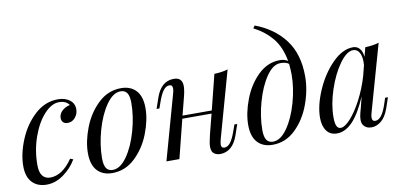

<svg xmlns="http://www.w3.org/2000/svg" viewBox="-73 -1018 2662 1267"><g transform="rotate(-10 1258.0 -384.0)"><path d="M111 -124Q111 -75 129.5 -51.5Q148 -28 181 -28Q263 -28 331 -128L351 -120Q319 -65 264.5 -25.5Q210 14 150 14Q89 14 53.5 -23.5Q18 -61 18 -133Q18 -214 56 -307Q94 -400 163 -464Q232 -528 320 -528Q366 -528 397 -505Q428 -482 428 -443Q428 -412 408 -387.5Q388 -363 357 -363Q337 -363 326.5 -374Q316 -385 316 -402Q316 -430 338 -450.5Q360 -471 391 -477Q370 -508 323 -508Q273 -508 223.5 -454Q174 -400 142.5 -311Q111 -222 111 -124Z M742 -528Q806 -528 842.5 -488.5Q879 -449 879 -371Q879 -292 844 -201.5Q809 -111 743 -48.5Q677 14 590 14Q526 14 489.5 -25.5Q453 -65 453 -143Q453 -222 488 -312.5Q523 -403 589 -465.5Q655 -528 742 -528ZM539 -93Q539 -48 553 -27Q567 -6 596 -6Q647 -6 692.5 -71Q738 -136 765.5 -233.5Q793 -331 793 -421Q793 -466 779 -487Q765 -508 736 -508Q685 -508 639.5 -443Q594 -378 566.5 -280.5Q539 -183 539 -93Z M1438 -162H1457L1432 -89Q1396 14 1311 14Q1295 14 1281 7Q1267 0 1260 -13Q1254 -27 1254 -44Q1254 -70 1268 -126L1302 -259H1106L1041 0H954L1074 -429Q1081 -452 1081 -466Q1081 -491 1060 -491Q1038 -491 1019.5 -467.5Q1001 -444 982 -389L969 -352H950L975 -425Q1011 -528 1096 -528Q1153 -528 1153 -469Q1153 -440 1139 -388L1111 -279H1307L1366 -514Q1423 -516 1457 -528L1333 -85Q1326 -59 1326 -46Q1326 -23 1347 -23Q1369 -23 1387.5 -46.5Q1406 -70 1425 -125Z M1953 -394Q1953 -304 1918.5 -209Q1884 -114 1818 -50Q1752 14 1664 14Q1600 14 1563.5 -25.5Q1527 -65 1527 -143Q1527 -221 1561.5 -312Q1596 -403 1660 -465.5Q1724 -528 1807 -528Q1838 -528 1860 -513Q1843 -609 1794 -668Q1745 -727 1671 -765L1683 -782Q1810 -734 1881.5 -638.5Q1953 -543 1953 -394ZM1867 -421Q1867 -449 1863 -493Q1844 -508 1807 -508Q1757 -508 1712.5 -443Q1668 -378 1640.5 -280Q1613 -182 1613 -93Q1613 -48 1627 -27Q1641 -6 1670 -6Q1721 -6 1766.5 -71Q1812 -136 1839.5 -233.5Q1867 -331 1867 -421Z M2448 -163H2467L2442 -90Q2422 -35 2391 -10.5Q2360 14 2327 14Q2308 14 2294 7Q2280 0 2272 -12Q2263 -27 2263 -47Q2263 -68 2270 -94Q2277 -120 2279 -127L2297 -199Q2249 -87 2199.5 -36.5Q2150 14 2096 14Q2050 14 2026 -19Q2002 -52 2002 -107Q2002 -188 2045 -288Q2088 -388 2157 -458Q2226 -528 2297 -528Q2324 -528 2341 -508Q2358 -488 2361 -452L2377 -514Q2432 -516 2469 -528L2344 -86Q2343 -82 2340 -70.5Q2337 -59 2337 -49Q2337 -24 2359 -24Q2403 -24 2436 -126ZM2330 -328 2348 -399Q2349 -407 2349 -421Q2349 -462 2334.5 -485.5Q2320 -509 2294 -509Q2251 -509 2203 -442.5Q2155 -376 2122.5 -278.5Q2090 -181 2090 -95Q2090 -54 2099 -36Q2108 -18 2125 -18Q2153 -18 2192 -61Q2231 -104 2268.5 -175.5Q2306 -247 2330 -328Z"/></g></svg>

Font: Playfair Display
Style: Italic
Weight: 400
Italic angle: -14°
Designer: Claus Eggers Sørensen
Foundry: Claus Eggers Sørensen
Version: Version 1.200; ttfautohint (v1.6)